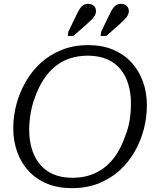

<svg xmlns="http://www.w3.org/2000/svg" viewBox="-20 -963 826 1000"><path d="M355 17Q282 17 225 -6.5Q168 -30 129 -72.5Q90 -115 69.5 -172Q49 -229 49 -295Q49 -358 65.5 -420Q82 -482 114 -537.5Q146 -593 192.5 -635.5Q239 -678 301 -703Q363 -728 440 -728Q513 -728 569.5 -704Q626 -680 665 -637.5Q704 -595 724.5 -538Q745 -481 745 -415Q745 -352 729 -290Q713 -228 681 -172.5Q649 -117 602 -74.5Q555 -32 493 -7.5Q431 17 355 17ZM437 -673Q387 -673 344.5 -659Q302 -645 268 -617.5Q234 -590 208 -550.5Q182 -511 164 -461Q153 -434 146 -404.5Q139 -375 135.5 -345.5Q132 -316 132 -287Q132 -232 146 -186.5Q160 -141 188 -107Q216 -73 258.5 -55Q301 -37 358 -37Q408 -37 450 -51Q492 -65 526.5 -92.5Q561 -120 587 -159.5Q613 -199 630 -249Q642 -277 649 -306Q656 -335 659 -364.5Q662 -394 662 -423Q662 -478 648.5 -523.5Q635 -569 607 -603Q579 -637 536.5 -655Q494 -673 437 -673ZM381 -891Q393 -917 406 -930Q419 -943 439 -943Q457 -943 468.5 -932.5Q480 -922 480 -905Q480 -894 474.5 -883.5Q469 -873 458.5 -862.5Q448 -852 433 -838L362 -776H333L336 -798ZM552 -891Q564 -917 577 -930Q590 -943 610 -943Q628 -943 639.5 -932.5Q651 -922 651 -905Q651 -894 645.5 -883.5Q640 -873 629.5 -862.5Q619 -852 604 -838L534 -776H504L507 -798Z"/></svg>

Font: Roboto Serif Light
Style: Italic
Weight: 300
Italic angle: -10°
Version: Version 1.007